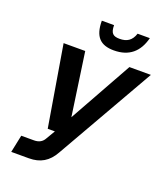

<svg xmlns="http://www.w3.org/2000/svg" viewBox="-162 -1024 986 1135"><g transform="rotate(20 331.5 -456.0)"><path d="M407 -771C503 -771 560 -821 583 -912H506C491 -865 461 -847 416 -847C375 -847 358 -861 358 -912H281C281 -811 323 -771 407 -771ZM43 0H154C225 0 275 -29 311 -94L663 -710H528L307 -314L250 -710H114L199 -202H244L211 -146C198 -122 177 -110 146 -110H66Z"/></g></svg>

Font: Geist SemiBold
Style: Italic
Weight: 600
Italic angle: -12°
Designer: Basement.studio, Andrés Briganti, Mateo Zaragoza
Foundry: Basement.studio, Vercel, Andrés Briganti, Guido Ferreyra, Mateo Zaragoza
Version: Version 1.500